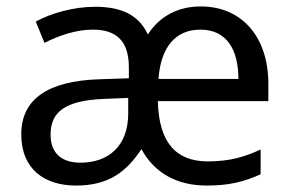

<svg xmlns="http://www.w3.org/2000/svg" viewBox="-20 -632 904 596"><path d="M603 -612C531 -612 474 -580 439 -525C411 -585 358 -611 275 -611C209 -611 138 -591 91 -565L118 -499C162 -521 215 -540 268 -540C336 -540 380 -510 380 -423V-389L290 -386C125 -381 46 -322 46 -215C46 -106 119 -56 216 -56C319 -56 373 -100 419 -169C460 -94 530 -56 622 -56C689 -56 736 -67 789 -91V-168C738 -144 691 -131 625 -131C526 -131 473 -190 470 -318H813V-372C813 -515 733 -612 603 -612ZM602 -540C683 -540 720 -479 720 -387H472C479 -486 525 -540 602 -540ZM303 -325 378 -328V-280C378 -176 314 -127 230 -127C174 -127 137 -154 137 -214C137 -282 178 -320 303 -325Z"/></svg>

Font: Noto Sans Malayalam UI
Style: Regular
Weight: 400
Designer: Jelle Bosma - Monotype Design Team
Foundry: Monotype Imaging Inc.
Version: Version 2.104